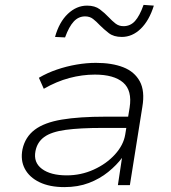

<svg xmlns="http://www.w3.org/2000/svg" viewBox="-20 -757 701 785"><path d="M243 8Q183 8 141.5 -12Q100 -32 81.5 -67Q63 -102 72 -147Q83 -197 122 -226.5Q161 -256 232.5 -268Q304 -280 411 -280H518L510 -234H400Q306 -234 248 -226Q190 -218 161 -197Q132 -176 125 -139Q116 -93 151.5 -66.5Q187 -40 253 -40Q311 -40 363 -63.5Q415 -87 450 -125.5Q485 -164 492 -207L510 -317Q521 -387 483.5 -419.5Q446 -452 368 -452Q316 -452 263.5 -438Q211 -424 159 -394L139 -439Q173 -459 212.5 -472.5Q252 -486 293 -493Q334 -500 372 -500Q438 -500 484 -482Q530 -464 551.5 -424.5Q573 -385 562 -320L511 0H462L479 -113H480Q457 -82 422.5 -54Q388 -26 343.5 -9Q299 8 243 8ZM246 -604 205 -606Q222 -667 257.5 -700.5Q293 -734 336 -734Q368 -734 388 -719Q408 -704 425 -686Q438 -672 452 -661Q466 -650 485 -650Q513 -650 532 -671Q551 -692 567 -737L609 -734Q590 -673 555.5 -639.5Q521 -606 478 -606Q445 -606 425 -621.5Q405 -637 388 -654Q374 -669 360.5 -679.5Q347 -690 328 -690Q301 -690 281.5 -669Q262 -648 246 -604Z"/></svg>

Font: Nunito Sans 7pt SemiExpanded ExtraLight
Style: Italic
Weight: 250
Width: 6
Italic angle: -9°
Designer: Vernon Adams
Foundry: Vernon Adams
Version: Version 3.101;gftools[0.9.27]